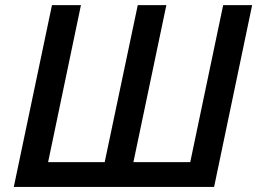

<svg xmlns="http://www.w3.org/2000/svg" viewBox="-20 -734 1010 754"><path d="M184.1 -713.9H297.9L168.9 -97.2H391.1L521 -713.9H633.3L503.9 -97.2H727.1L856.4 -713.9H970.2L820.8 0H34.2Z"/></svg>

Font: Viking Open Sans Light
Style: Bold Italic
Weight: 600
Italic angle: -12°
Foundry: Ascender Corporation
Version: Version 2.000